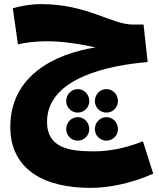

<svg xmlns="http://www.w3.org/2000/svg" viewBox="-20 -640 773 931"><path d="M418 271C504 271 614 251 723 202L673 45C591 78 511 94 433 94C310 94 208 74 208 -49C208 -263 510 -324 696 -339L676 -521H624C520 -521 404 -620 179 -620C129 -620 82 -611 42 -600L67 -425C103 -434 156 -440 209 -440C288 -440 377 -425 443 -410C239 -378 30 -269 30 -25C30 182 194 271 418 271ZM357 -94C388 -94 413 -119 413 -150C413 -182 388 -208 357 -208C326 -208 301 -182 301 -150C301 -119 326 -94 357 -94ZM496 -94C527 -94 552 -119 552 -150C552 -182 527 -208 496 -208C465 -208 440 -182 440 -150C440 -119 465 -94 496 -94ZM357 42C388 42 413 17 413 -14C413 -46 388 -72 357 -72C326 -72 301 -46 301 -14C301 17 326 42 357 42ZM496 42C527 42 552 17 552 -14C552 -46 527 -72 496 -72C465 -72 440 -46 440 -14C440 17 465 42 496 42Z"/></svg>

Font: Noto Sans Arabic UI Bk
Style: Regular
Weight: 900
Designer: Monotype Design Team, Nadine Chahine and Nizar Qandah
Foundry: Monotype Imaging Inc.
Version: Version 2.010